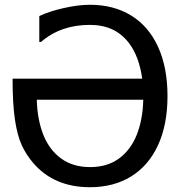

<svg xmlns="http://www.w3.org/2000/svg" viewBox="-20 -762 748 797"><path d="M353.5 15.1Q205.1 15.1 119.1 -84Q88.4 -119.6 70.1 -159.7Q51.8 -199.7 42 -265.4Q32.2 -331.1 32.2 -435.5H570.3Q557.6 -527.8 515.1 -583.5Q485.8 -621.6 445.8 -640.1Q405.8 -658.7 353 -658.7Q231.9 -658.7 150.4 -587.9H143.1V-695.3Q184.1 -714.8 244.4 -728.5Q304.7 -742.2 353 -742.2Q452.1 -742.2 524.7 -697.5Q597.2 -652.8 636.2 -567.4Q675.3 -481.9 675.3 -363.3Q675.3 -244.6 636 -159.4Q596.7 -74.2 524.2 -29.5Q451.7 15.1 353.5 15.1ZM132.8 -348.1Q134.8 -266.6 159.4 -203.6Q184.1 -140.6 233.2 -104.5Q282.2 -68.4 354 -68.4Q425.8 -68.4 474.6 -104.5Q523.4 -140.6 548.1 -203.6Q572.8 -266.6 574.7 -348.1Z"/></svg>

Font: SG Kara Bold
Style: Regular
Weight: 400
Designer: Damoon Khanjanzadeh
Version: Version 1.000